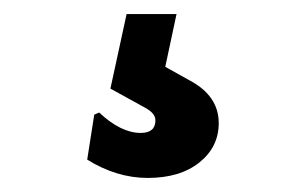

<svg xmlns="http://www.w3.org/2000/svg" viewBox="-20 -49 428 273"><path d="M231 -29 215 46 249 65Q291 87 291 126Q291 160 263.5 182Q236 204 190 204Q146 204 104 178L114 114L121 111Q152 140 180 140Q201 140 201 122Q201 112 186 104L137 77L160 -29Z"/></svg>

Font: Alegreya Sans SC ExtraBold
Style: Regular
Weight: 800
Designer: Juan Pablo del Peral
Foundry: Huerta Tipografica
Version: Version 2.007